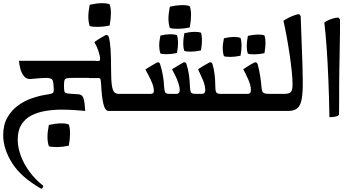

<svg xmlns="http://www.w3.org/2000/svg" viewBox="-20 -695 2218 1203"><path d="M239 488Q111 415 55.5 326Q0 237 0 152Q0 87 26 41.5Q52 -4 92.5 -33.5Q133 -63 177.5 -78.5Q222 -94 259 -100Q287 -104 299.5 -107.5Q312 -111 314.5 -117Q317 -123 317 -136Q316 -178 309.5 -192.5Q303 -207 268 -207Q253 -207 229 -205Q205 -203 172 -200Q146 -198 130 -218Q114 -238 107 -266Q100 -294 99 -314Q134 -314 172.5 -314Q211 -314 250 -314Q326 -314 400 -314Q474 -314 529 -314H579V-207Q574 -207 564.5 -207Q555 -207 527.5 -207Q500 -207 441 -207Q412 -207 399.5 -204.5Q387 -202 384 -192Q381 -182 381 -159Q381 -135 383 -125Q385 -115 392.5 -112Q400 -109 417 -108L474 -104Q497 -102 504 -76.5Q511 -51 514 0Q483 -3 444.5 -5.5Q406 -8 366 -8Q315 -8 266 0Q217 8 177.5 28Q138 48 114.5 85Q91 122 91 179Q91 228 110 280Q129 332 165 381Q201 430 251 469Q251 474 247.5 480.5Q244 487 239 488ZM286 221Q278 197 277.5 165.5Q277 134 286 88Q325 79 358.5 78Q392 77 411 85Q427 130 411 218Q374 226 338.5 226.5Q303 227 286 221Z M676 -261Q676 -193 681 -160Q686 -127 696.5 -117Q707 -107 724 -107H801V0H660Q638 0 627.5 -45.5Q617 -91 614 -161Q612 -191 609.5 -198.5Q607 -206 596 -206Q591 -206 578.5 -206Q566 -206 553.5 -206Q541 -206 537 -206V-313Q542 -313 555 -313Q568 -313 581 -313Q594 -313 599 -313Q607 -313 607 -326Q607 -344 597 -374.5Q587 -405 571 -431Q593 -447 613.5 -459Q634 -471 644 -476Q653 -476 656.5 -472Q660 -468 662 -462Q670 -432 673 -383Q676 -334 676 -261ZM542 -532Q534 -556 533.5 -587.5Q533 -619 542 -665Q581 -674 614.5 -675Q648 -676 667 -668Q683 -623 667 -535Q630 -527 594.5 -526.5Q559 -526 542 -532Z M1329 -154Q1329 -128 1334.5 -117.5Q1340 -107 1359 -107H1415V0H760V-107H924Q932 -107 938 -110.5Q944 -114 944 -126Q944 -147 934 -172.5Q924 -198 911.5 -221.5Q899 -245 891 -260Q914 -275 934 -286.5Q954 -298 967 -305Q976 -305 979.5 -300.5Q983 -296 984 -290Q996 -252 1001.5 -217Q1007 -182 1008 -153Q1010 -127 1014.5 -117Q1019 -107 1041 -107H1087Q1106 -107 1106 -130Q1106 -150 1097.5 -175Q1089 -200 1077.5 -223Q1066 -246 1058 -261Q1081 -276 1100.5 -287Q1120 -298 1132 -305Q1141 -305 1144.5 -301Q1148 -297 1149 -291Q1159 -261 1164 -225Q1169 -189 1170 -154Q1171 -128 1175.5 -117.5Q1180 -107 1206 -107H1246Q1266 -107 1266 -130Q1266 -160 1250 -197Q1234 -234 1221 -261Q1243 -276 1262.5 -287Q1282 -298 1295 -305Q1304 -305 1307.5 -301Q1311 -297 1312 -291Q1321 -261 1325 -225Q1329 -189 1329 -154ZM1044 -520Q1036 -544 1035.5 -575.5Q1035 -607 1044 -653Q1083 -662 1116.5 -663Q1150 -664 1169 -656Q1185 -611 1169 -523Q1132 -515 1096.5 -514.5Q1061 -514 1044 -520ZM985 -360Q978 -381 977.5 -407.5Q977 -434 985 -472Q1017 -480 1044.5 -480.5Q1072 -481 1089 -474Q1102 -436 1089 -363Q1057 -356 1028 -355.5Q999 -355 985 -360ZM1135 -376Q1128 -396 1128 -422.5Q1128 -449 1135 -487Q1168 -495 1195.5 -495.5Q1223 -496 1239 -490Q1252 -451 1239 -379Q1208 -372 1178.5 -371.5Q1149 -371 1135 -376Z M1660 -107H1714V0H1375V-107H1533Q1552 -107 1552 -130Q1552 -160 1535.5 -197Q1519 -234 1504 -261Q1514 -268 1529 -277.5Q1544 -287 1558 -295Q1572 -303 1577 -305Q1586 -305 1589.5 -301Q1593 -297 1595 -291Q1605 -252 1610.5 -216Q1616 -180 1619 -144Q1621 -118 1632 -112.5Q1643 -107 1660 -107ZM1383 -343Q1376 -364 1375.5 -390.5Q1375 -417 1383 -455Q1415 -463 1442.5 -463.5Q1470 -464 1487 -457Q1500 -419 1487 -346Q1455 -339 1426 -338.5Q1397 -338 1383 -343ZM1533 -359Q1526 -379 1526 -405.5Q1526 -432 1533 -470Q1566 -478 1593.5 -478.5Q1621 -479 1637 -473Q1650 -434 1637 -362Q1606 -355 1576.5 -354.5Q1547 -354 1533 -359Z M1674 0V-107H1764Q1787 -107 1800 -116Q1813 -125 1813 -167Q1813 -201 1808 -249Q1803 -297 1795 -351.5Q1787 -406 1777 -461Q1767 -516 1756 -565Q1769 -574 1788 -583.5Q1807 -593 1825 -599.5Q1843 -606 1851 -606Q1857 -606 1864 -594Q1867 -486 1871.5 -386Q1876 -286 1877 -193Q1878 -123 1871.5 -80.5Q1865 -38 1845.5 -19Q1826 0 1787 0Z M2110 -574Q2111 -535 2110 -479Q2109 -423 2108 -363Q2107 -303 2106 -249.5Q2105 -196 2105 -161Q2105 -124 2105 -83.5Q2105 -43 2104.5 -13Q2104 17 2104 24Q2098 33 2077.5 36.5Q2057 40 2044 39Q2042 -85 2037.5 -195.5Q2033 -306 2026.5 -397.5Q2020 -489 2012 -554Q2036 -570 2061 -577.5Q2086 -585 2098 -585Q2102 -585 2110 -574Z"/></svg>

Font: Ruwudu Medium
Style: Regular
Weight: 500
Designer: Becca Hirsbrunner Spalinger
Foundry: SIL International
Version: Version 3.000